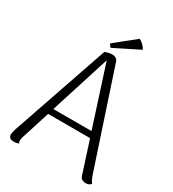

<svg xmlns="http://www.w3.org/2000/svg" viewBox="-206 -974 992 1098"><g transform="rotate(30 290.0 -425.0)"><path d="M271 -732 435 -814C426 -834 406 -852 389 -860L256 -753C257 -748 265 -735 271 -732ZM547 -45 337 -679C331 -697 316 -704 298 -704C283 -704 267 -700 251 -693L32 -56C29 -43 24 -29 24 -19C24 0 36 10 58 10C72 10 81 8 91 4C87 -1 86 -8 86 -15C86 -23 89 -35 92 -43L150 -226H427L495 -15C499 1 515 10 534 10C550 10 560 4 568 -5C560 -15 552 -31 547 -45ZM162 -265 287 -659 414 -265Z"/></g></svg>

Font: Arima Koshi Light
Style: Regular
Weight: 300
Designer: Joana Correia and Natanael Gama
Foundry: NDISCOVER
Version: Version 1.019;PS 001.019;hotconv 1.0.88;makeotf.lib2.5.64775